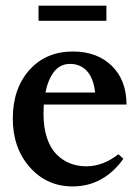

<svg xmlns="http://www.w3.org/2000/svg" viewBox="-20 -650 472 681"><path d="M116.7 -576.2V-629.9H357.4V-576.2ZM237.3 11.2Q146 11.2 85.7 -56.9Q25.4 -125 25.4 -229.5Q25.4 -335.4 84 -401.4Q142.6 -467.3 238.8 -467.3Q324.7 -467.3 376.7 -416.3Q428.7 -365.2 428.7 -279.3H135.3Q134.3 -256.8 134.3 -246.1Q134.3 -197.8 146.5 -161.1Q158.7 -124.5 180.2 -102.8Q201.7 -81.1 228.3 -70.6Q254.9 -60.1 286.1 -60.1Q345.2 -60.1 399.9 -103L417.5 -86.9Q385.7 -41 340.1 -14.9Q294.4 11.2 237.3 11.2ZM228.5 -423.3Q193.4 -423.3 171.9 -395.8Q150.4 -368.2 141.1 -321.8H317.4Q312 -371.6 288.8 -397.5Q265.6 -423.3 228.5 -423.3Z"/></svg>

Font: Elstob 6pt SemiBold
Style: Regular
Weight: 600
Designer: Peter S. Baker
Version: Version 1.015